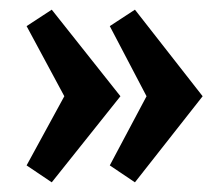

<svg xmlns="http://www.w3.org/2000/svg" viewBox="-20 -438 455 397"><path d="M87 -61 35 -96 113 -239 35 -384 87 -418 229 -239ZM259 -61 207 -96 283 -239 207 -384 259 -418 399 -239Z"/></svg>

Font: Manuale
Style: Regular
Weight: 400
Designer: Eduardo Tunni / Pablo Cosgaya
Foundry: Eduardo Tunni / Pablo Cosgaya
Version: Version 1.002